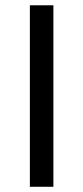

<svg xmlns="http://www.w3.org/2000/svg" viewBox="-20 -714 318 734"><path d="M94.2 0V-693.8H184.1V0Z"/></svg>

Font: CMU Sans Serif
Style: Medium
Weight: 500
Version: Version 0.7.0